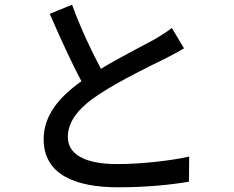

<svg xmlns="http://www.w3.org/2000/svg" viewBox="-20 -769 996 818"><path d="M712 -650C690 -632 667 -619 636 -600C587 -573 493 -526 410 -476C370 -551 324 -647 287 -749L192 -710C236 -609 284 -503 327 -423C230 -354 166 -276 166 -176C166 -25 301 29 484 29C604 29 710 18 785 5L786 -102C708 -84 580 -70 480 -70C338 -70 269 -113 269 -186C269 -255 321 -315 405 -369C495 -428 620 -488 683 -519C713 -534 740 -549 764 -563Z"/></svg>

Font: Kinto Sans Med
Style: Regular
Weight: 500
Designer: Authors: Ryoko NISHIZUKA  (kana & ideographs); Paul D. Hunt (Latin, Greek & Cyrillic); Wenlong ZHANG  (bopomofo); Sandol
Foundry: Adobe Systems Incorporated, ookami Inc.
Version: Version 0.001